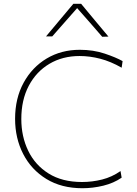

<svg xmlns="http://www.w3.org/2000/svg" viewBox="-20 -989 726 1018"><path d="M417 9Q306 9 226 -40Q146 -89 103 -172.5Q60 -256 60 -359Q60 -467.5 105 -550Q150 -632.5 227.5 -678.8Q305 -725 403 -725Q475 -725 535.2 -704.8Q595.5 -684.5 630 -665L625 -630Q567.5 -663 511.8 -677.5Q456 -692 402 -692Q311.5 -692 241.8 -650.5Q172 -609 132.5 -534Q93 -459 93 -358Q93 -265.5 129.5 -189.8Q166 -114 237.8 -69Q309.5 -24 415 -24Q469 -24 521.5 -37.2Q574 -50.5 619 -82L625 -47Q583 -18 527.8 -4.5Q472.5 9 417 9ZM522 -794Q488.5 -832.5 456 -870Q423 -907 389 -946Q355.5 -907.5 323 -871Q290.5 -834 257 -796H224Q260 -839 296.2 -882.2Q332.5 -925.5 369 -969H410Q446 -925.5 482.2 -882Q518.5 -838.5 555 -795Z"/></svg>

Font: Heraclito Thin
Style: Regular
Weight: 100
Designer: Kostas Bartsokas (font) & Cristiano Sobral (main changes)
Foundry: Kostas Bartsokas (font) & Cristiano Sobral (main changes)
Version: Version 1.00;July 8, 2020;FontCreator 13.0.0.2655 64-bit